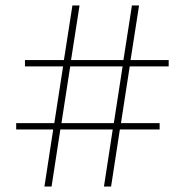

<svg xmlns="http://www.w3.org/2000/svg" viewBox="-20 -680 674 700"><path d="M453 -438 421 -231H562V-208H417L385 0H359L391 -208H200L168 0H142L174 -208H39V-231H178L210 -438H71V-461H213L244 -660H270L239 -461H430L461 -660H487L456 -461H595V-438ZM427 -438H236L204 -231H395Z"/></svg>

Font: Work Sans ExtraLight
Style: Regular
Weight: 280
Designer: Wei Huang
Foundry: Wei Huang
Version: Version 1.500